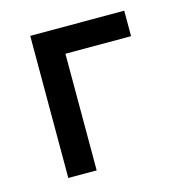

<svg xmlns="http://www.w3.org/2000/svg" viewBox="-75 -514 547 582"><g transform="rotate(-15 198.0 -223.0)"><path d="M70 -446H365V-366H159V0H70Z"/></g></svg>

Font: Tilda Sans Medium
Style: Regular
Weight: 500
Designer: ParaType Ltd
Foundry: ParaType Ltd
Version: Version 1.009